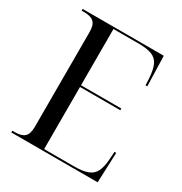

<svg xmlns="http://www.w3.org/2000/svg" viewBox="-167 -838 911 961"><g transform="rotate(30 288.5 -357.0)"><path d="M34 0V-10H50Q87 -10 104.5 -26Q122 -42 122 -83V-632Q122 -672 104.5 -688Q87 -704 50 -704H34V-714H503L508 -540H498L496 -580Q493 -628 480.5 -655Q468 -682 440.5 -693Q413 -704 365 -704H218V-379H451V-369H218V-10H392Q441 -10 469.5 -21Q498 -32 511 -58Q524 -84 527 -130L530 -174H540L533 0Z"/></g></svg>

Font: Noto Serif Display SemiCondensed
Style: Regular
Weight: 400
Width: 4
Designer: Monotype Design Team
Foundry: Monotype Imaging Inc.
Version: Version 2.009